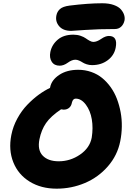

<svg xmlns="http://www.w3.org/2000/svg" viewBox="-20 -1114 788 1164"><path d="M412.1 -926.8Q362.8 -926.8 338.6 -955.1Q314.5 -983.4 321.8 -1020Q326.2 -1043.5 343.5 -1059.1Q360.8 -1074.7 401.9 -1080.1Q515.1 -1094.2 600.1 -1094.2Q640.6 -1094.2 669.9 -1083.7Q699.2 -1073.2 713.4 -1056.6Q727.5 -1040 732.7 -1022.9Q737.8 -1005.9 734.9 -990.2Q729.5 -965.8 714.1 -951.9Q698.7 -938 676.8 -938Q578.1 -938 496.6 -932.4Q415 -926.8 412.1 -926.8ZM538.1 -719.2Q520.5 -719.2 505.1 -724.4Q489.7 -729.5 480.5 -735.6Q471.2 -741.7 459.5 -746.8Q447.8 -752 437 -752Q416 -752 391.1 -733.9Q366.2 -715.8 341.8 -715.8Q308.6 -715.8 293.5 -740Q278.3 -764.2 285.2 -798.8Q294.4 -843.3 330.1 -873.5Q365.7 -903.8 424.8 -903.8Q448.2 -903.8 468.3 -897Q488.3 -890.1 499.8 -881.8Q511.2 -873.5 523.7 -866.7Q536.1 -859.9 545.9 -859.9Q566.9 -859.9 593 -877.9Q619.1 -896 640.1 -896Q695.3 -896 681.2 -824.2Q671.9 -777.3 632.3 -748.3Q592.8 -719.2 538.1 -719.2ZM323.2 29.8Q229.5 29.8 160.2 -12.7Q90.8 -55.2 60.8 -130.1Q30.8 -205.1 48.8 -295.9Q59.1 -348.1 85.2 -395.8Q111.3 -443.4 145.5 -478.8Q179.7 -514.2 214.4 -539.6Q249 -564.9 283.2 -581.1L284.2 -585.9Q293 -629.4 339.4 -660.2Q385.7 -690.9 454.1 -690.9Q496.1 -690.9 533.4 -677.7Q570.8 -664.6 599.6 -640.9Q628.4 -617.2 651.4 -585Q674.3 -552.7 689 -514.2Q703.6 -475.6 711.4 -433.3Q719.2 -391.1 718.5 -346.2Q717.8 -301.3 709 -257.8Q691.9 -171.9 634 -105.5Q576.2 -39.1 494.9 -4.6Q413.6 29.8 323.2 29.8ZM219.2 -270Q206.1 -204.6 239 -170.4Q272 -136.2 335.9 -136.2Q406.2 -136.2 465.3 -176.8Q524.4 -217.3 536.1 -279.8Q545.4 -337.9 536.6 -390.4Q527.8 -442.9 500.5 -479.5Q473.1 -516.1 439 -516.1Q421.9 -516.1 416 -492.2Q412.6 -471.7 399.2 -460.4Q385.7 -449.2 366.2 -449.2Q359.9 -449.2 350.1 -451.2Q287.6 -409.2 259 -367.7Q230.5 -326.2 219.2 -270Z"/></svg>

Font: Shantell Sans Bouncy
Style: Italic
Weight: 800
Italic angle: -11.31°
Designer: Stephen Nixon, Anya Danilova, Shantell Martin
Foundry: Arrow Type
Version: Version 1.006;[9816181b4]